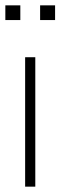

<svg xmlns="http://www.w3.org/2000/svg" viewBox="-20 -698 226 718"><path d="M74 0V-484H112V0ZM130 -623V-678H186V-623ZM0 -623V-678H56V-623Z"/></svg>

Font: Nunito Sans 12pt ExtraLight Condensed
Style: Regular
Weight: 200
Width: 3
Version: Version 3.101;gftools[0.9.27]